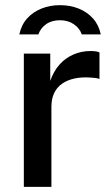

<svg xmlns="http://www.w3.org/2000/svg" viewBox="-20 -725 436 745"><path d="M72.5 0V-517H175V-411Q188 -449 211.2 -474.8Q234.5 -500.5 265.5 -513.8Q296.5 -527 331 -527Q341.5 -527 351 -525.8Q360.5 -524.5 366 -521.5V-418.5Q359.5 -421.5 349.2 -422.5Q339 -423.5 331.5 -424Q297.5 -426.5 269.5 -420.5Q241.5 -414.5 221.2 -400.5Q201 -386.5 190.2 -364Q179.5 -341.5 179.5 -311V0ZM55 -591.5Q63 -629 85.8 -654Q108.5 -679 141.5 -692Q174.5 -705 212.5 -705Q252 -705 285.2 -691.8Q318.5 -678.5 341 -653.2Q363.5 -628 371 -591.5H297.5Q289 -615.5 266.5 -631Q244 -646.5 212.5 -646.5Q180.5 -646.5 158.8 -631Q137 -615.5 129 -591.5Z"/></svg>

Font: Public Sans Thin Medium
Style: Regular
Weight: 500
Version: Version 2.001